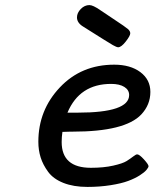

<svg xmlns="http://www.w3.org/2000/svg" viewBox="-20 -734 615 760"><path d="M131.8 -172.9Q131.8 -297.9 216.8 -387.9Q301.8 -478 432.1 -478Q496.1 -478 535.6 -448.5Q575.2 -418.9 575.2 -370.1Q575.2 -319.3 539.1 -280.8Q475.1 -212.9 268.1 -212.9H259.8Q253.9 -212.9 242.9 -212.4Q231.9 -211.9 227.1 -211.9Q224.1 -191.9 224.1 -171.9Q224.1 -69.8 339.8 -69.8Q390.6 -69.8 428.2 -78.4Q465.8 -86.9 481 -96.4Q496.1 -106 507.1 -114.5Q518.1 -123 522.9 -123Q531.7 -123 549.8 -103Q567.9 -83 567.9 -76.2Q567.9 -71.3 559.8 -61.5Q551.8 -51.8 533 -39.8Q514.2 -27.8 487.5 -17.8Q460.9 -7.8 418 -1Q375 5.9 326.2 5.9Q271 5.9 231 -10Q190.9 -25.9 170.4 -54Q149.9 -82 140.9 -110.8Q131.8 -139.6 131.8 -172.9ZM247.1 -288.1H288.1Q491.2 -288.1 491.2 -357.9Q491.2 -377.9 472.2 -389.9Q453.1 -401.9 419.9 -401.9Q294.9 -401.9 247.1 -288.1ZM284.7 -665Q284.7 -683.1 299.8 -698.5Q314.9 -713.9 334 -713.9Q348.1 -713.9 377 -693.8Q397.9 -679.7 428.7 -659.2Q477.5 -627 486.6 -618.9Q495.6 -610.8 495.6 -602.1Q495.6 -592.3 477.8 -569.6Q460 -546.9 447.8 -546.9Q441.9 -546.9 426.8 -555.4Q411.6 -564 310.5 -627.9Q284.7 -643.1 284.7 -665Z"/></svg>

Font: CMU Concrete
Style: BoldItalic
Weight: 700
Italic angle: -14.04°
Version: Version 0.7.0